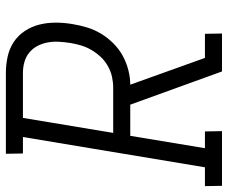

<svg xmlns="http://www.w3.org/2000/svg" viewBox="-94 -694 775 653"><g transform="rotate(-90 293.5 -367.5)"><path d="M-12 0 -13 -58H51L154 -677H98L97 -735H371Q400 -735 427.5 -729Q455 -723 477.5 -708Q500 -693 515 -670Q530 -647 536.5 -620.5Q543 -594 543 -565.5Q543 -537 538 -508Q534 -483 526.5 -458.5Q519 -434 505.5 -411.5Q492 -389 472.5 -369.5Q453 -350 430 -337.5Q407 -325 381.5 -318.5Q356 -312 332 -312L423 -58H505L506 0H377L264 -312H158L116 -58H173L174 0ZM168 -370H321Q340 -370 358.5 -374Q377 -378 395 -388Q413 -398 426.5 -412.5Q440 -427 450 -444Q460 -461 465.5 -479.5Q471 -498 474 -517Q477 -536 478 -555.5Q479 -575 475.5 -593.5Q472 -612 463.5 -628Q455 -644 441 -655.5Q427 -667 409 -672Q391 -677 372 -677H219Z"/></g></svg>

Font: Iosevka Etoile Light
Style: Italic
Weight: 300
Italic angle: -9°
Designer: Belleve Invis
Foundry: Belleve Invis
Version: Version 22.1.2; ttfautohint (v1.8.4)